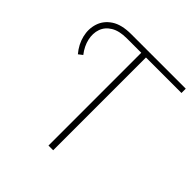

<svg xmlns="http://www.w3.org/2000/svg" viewBox="-187 -839 979 979"><g transform="rotate(45 302.0 -350.0)"><path d="M310 0V-669H206Q152 -669 119.5 -649.5Q87 -630 75.5 -597.5Q64 -565 72.5 -526.5Q81 -488 109 -452L87 -435Q54 -474 43 -519.5Q32 -565 45.5 -606.5Q59 -648 98.5 -674Q138 -700 207 -700H600V-669H344V0Z"/></g></svg>

Font: Montserrat ExtraLight
Style: Regular
Weight: 200
Designer: Julieta Ulanovsky
Foundry: Julieta Ulanovsky
Version: Version 9.000; ttfautohint (v1.8.4.7-5d5b)